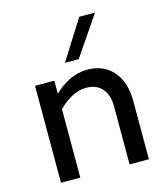

<svg xmlns="http://www.w3.org/2000/svg" viewBox="-110 -818 787 903"><g transform="rotate(-15 284.0 -366.0)"><path d="M169 -472V-408Q202 -441 243.5 -461.5Q285 -482 332 -482Q410 -482 456.5 -429Q503 -376 503 -283V0H409V-283Q409 -339 381.5 -370Q354 -401 304 -401Q269 -401 234 -382.5Q199 -364 169 -333V0H75V-472ZM360 -732H437L306 -540H239Z"/></g></svg>

Font: Madhuban
Style: Regular
Weight: 400
Designer: jaikishan Patel
Foundry: MagicType
Version: Version 1.000